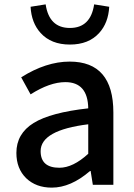

<svg xmlns="http://www.w3.org/2000/svg" viewBox="-20 -846 615 879"><path d="M100 -30Q55 -74 55 -146Q55 -234 134 -283Q212 -331 384 -350Q382 -470 279 -470Q208 -470 120 -414L77 -492Q191 -564 299 -564Q499 -564 499 -331V0H405L395 -63H392Q304 13 217 13Q145 13 100 -30ZM384 -142V-277Q166 -250 166 -154Q166 -78 252 -78Q314 -78 384 -142ZM166 -695Q124 -741 120 -815L189 -826Q205 -718 300 -718Q395 -718 411 -826L480 -815Q476 -741 434 -695Q386 -642 300 -642Q214 -642 166 -695Z"/></svg>

Font: Noto Sans S Chinese Medium
Style: Regular
Weight: 500
Designer: Ryoko NISHIZUKA  (kana & ideographs); Paul D. Hunt (Latin, Greek & Cyrillic); Wenlong ZHANG  (bopomofo); Sandoll Communi
Foundry: Adobe Systems Incorporated
Version: Version 1.000;PS 1;hotconv 1.0.78;makeotf.lib2.5.61930